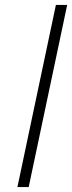

<svg xmlns="http://www.w3.org/2000/svg" viewBox="-20 -763 295 783"><path d="M51 0 208 -743H254L97 0Z"/></svg>

Font: Saira SemiExpanded ExtraLight
Style: Italic
Weight: 250
Width: 6
Italic angle: -12°
Designer: Hector Gatti with collaboration of the Omnibus-Type team
Foundry: Omnibus-Type
Version: Version 1.101